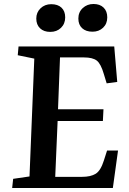

<svg xmlns="http://www.w3.org/2000/svg" viewBox="-20 -943 649 963"><path d="M152 -649 69 -666 73 -710H553L568 -532L515 -525L501 -571Q486 -623 465.5 -639Q445 -655 401 -655H281L271 -395H499L496 -336H269L257 -56H391Q435 -56 460 -71.5Q485 -87 501 -138L517 -188H572L546 0H41L46 -46L128 -58ZM373 -850Q373 -882 395 -902.5Q417 -923 449 -923Q481 -923 499.5 -905Q518 -887 518 -856Q518 -824 497 -804Q476 -784 444 -784Q411 -784 392 -801.5Q373 -819 373 -850ZM162 -850Q162 -881 183.5 -901.5Q205 -922 237 -922Q270 -922 288.5 -904.5Q307 -887 307 -856Q307 -824 286 -803.5Q265 -783 232 -783Q200 -783 181 -801Q162 -819 162 -850Z"/></svg>

Font: Literata 36pt SemiBold
Style: Italic
Weight: 600
Italic angle: -2°
Designer: Latin by Veronika Burian and Jose Scaglione. Greek by Irene Vlachou. Cyrillic by Vera Evstafieva
Foundry: TypeTogether
Version: Version 3.002